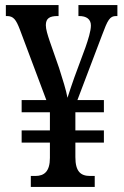

<svg xmlns="http://www.w3.org/2000/svg" viewBox="-20 -734 486 754"><path d="M101 0H352V-43H334C297 -43 276 -60 276 -117V-174H388V-222H276V-293H388V-341H284L380 -594C403 -656 411 -671 436 -671H441V-714H288V-671H291C319 -671 337 -659 337 -634C337 -612 326 -578 316 -549L272 -430C262 -402 252 -372 245 -350C240 -379 226 -423 212 -467L175 -573C167 -597 160 -619 160 -635C160 -662 175 -671 206 -671H210V-714H3V-671H7C33 -671 43 -657 58 -618L162 -341H65V-293H176V-222H65V-174H176V-114C176 -61 154 -43 119 -43H101Z"/></svg>

Font: Noto Serif Georgian ExtraCondensed Medium
Style: Regular
Weight: 500
Width: 2
Designer: Monotype Design Team, Akaki Razmadze
Foundry: Google LLC
Version: Version 2.003